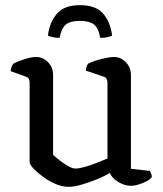

<svg xmlns="http://www.w3.org/2000/svg" viewBox="-20 -721 633 745"><path d="M246 4Q222 4 196 -7Q170 -18 147 -35Q124 -52 109.5 -67.5Q95 -83 95 -92V-400Q95 -408 92 -414.5Q89 -421 79 -424L21 -445Q23 -457 26 -464Q29 -471 32 -474Q48 -483 75.5 -491.5Q103 -500 119 -500Q147 -500 166.5 -479.5Q186 -459 186 -430V-120Q197 -110 212.5 -98Q228 -86 244.5 -76.5Q261 -67 273 -67Q286 -67 308 -73Q330 -79 354 -88.5Q378 -98 397 -106V-400Q397 -408 393.5 -415Q390 -422 381 -424L313 -447Q314 -458 317 -465Q320 -472 322 -474Q333 -480 352 -486Q371 -492 391 -496Q411 -500 421 -500Q449 -500 468.5 -479.5Q488 -459 488 -430V-66L561 -58Q563 -55 566 -48.5Q569 -42 569 -34Q563 -25 548.5 -17.5Q534 -10 517.5 -5Q501 0 490 0Q464 0 439.5 -14.5Q415 -29 406 -50Q385 -37 355.5 -25Q326 -13 296.5 -4.5Q267 4 246 4ZM290 -701Q351 -701 379.5 -669Q408 -637 415 -583Q410 -580 398 -577Q386 -574 369 -574Q362 -613 344 -626.5Q326 -640 290 -640Q254 -640 236.5 -626.5Q219 -613 211 -574Q196 -574 184 -577Q172 -580 166 -583Q172 -634 200.5 -667.5Q229 -701 290 -701Z"/></svg>

Font: Texturina Medium 12pt
Style: Regular
Weight: 400
Version: Version 1.002